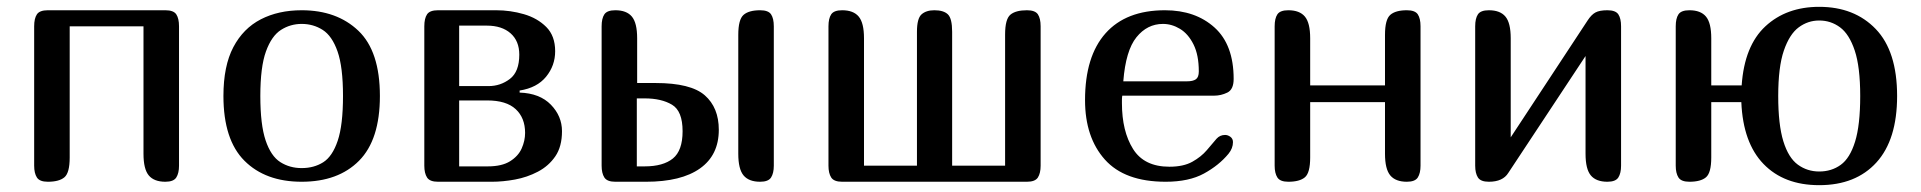

<svg xmlns="http://www.w3.org/2000/svg" viewBox="-20 -532 5623 562"><path d="M504 -47Q504 -25 496 -12.5Q488 0 464 0Q431 0 415.5 -18.5Q400 -37 400 -82V-455H184V-71Q184 -26 168.5 -13Q153 0 120 0Q96 0 88 -12.5Q80 -25 80 -47V-455Q80 -478 88 -490Q96 -502 120 -502H464Q488 -502 496 -490Q504 -478 504 -455Z M863 0Q757 0 695.5 -61.5Q634 -123 634 -251Q634 -339 663 -394Q692 -449 743.5 -475.5Q795 -502 863 -502Q966 -502 1029 -442Q1092 -382 1092 -251Q1092 -123 1031 -61.5Q970 0 863 0ZM863 -40Q899 -40 926 -57Q953 -74 968.5 -120Q984 -166 984 -251Q984 -336 968 -381.5Q952 -427 924.5 -444.5Q897 -462 863 -462Q830 -462 802.5 -444.5Q775 -427 758.5 -381.5Q742 -336 742 -251Q742 -167 757.5 -121Q773 -75 800.5 -57.5Q828 -40 863 -40Z M1222 -455Q1222 -478 1230 -490Q1238 -502 1262 -502H1432Q1474 -502 1513.5 -490.5Q1553 -479 1579 -453Q1605 -427 1605 -382Q1605 -340 1578.5 -307.5Q1552 -275 1501 -267V-261Q1560 -259 1592.5 -225.5Q1625 -192 1625 -148Q1625 -103 1605.5 -74.5Q1586 -46 1554.5 -29.5Q1523 -13 1487.5 -6.5Q1452 0 1420 0H1262Q1238 0 1230 -12.5Q1222 -25 1222 -47ZM1410 -280Q1445 -280 1472.5 -301Q1500 -322 1500 -372Q1500 -412 1474.5 -434.5Q1449 -457 1405 -457H1324V-280ZM1324 -45H1408Q1449 -45 1473 -60Q1497 -75 1507 -97.5Q1517 -120 1517 -143Q1517 -187 1489.5 -212.5Q1462 -238 1406 -238H1324Z M1845 -289H1899Q2002 -289 2043 -253Q2084 -217 2084 -152Q2084 -78 2029 -39Q1974 0 1871 0H1781Q1757 0 1749 -12.5Q1741 -25 1741 -47V-455Q1741 -478 1749 -490Q1757 -502 1781 -502Q1814 -502 1829.5 -483.5Q1845 -465 1845 -420ZM2245 -47Q2245 -25 2237 -12.5Q2229 0 2205 0Q2172 0 2156.5 -18.5Q2141 -37 2141 -82V-430Q2141 -475 2156.5 -488.5Q2172 -502 2205 -502Q2229 -502 2237 -490Q2245 -478 2245 -455ZM1867 -45Q1921 -45 1949.5 -68Q1978 -91 1978 -148Q1978 -207 1947 -225.5Q1916 -244 1867 -244H1844V-45Z M2445 0Q2421 0 2413 -12.5Q2405 -25 2405 -47V-455Q2405 -478 2413 -490Q2421 -502 2445 -502Q2478 -502 2493.5 -483.5Q2509 -465 2509 -420V-47H2664V-439Q2664 -478 2677.5 -490Q2691 -502 2715 -502Q2742 -502 2754.5 -490Q2767 -478 2767 -439V-47H2922V-431Q2922 -476 2937.5 -489Q2953 -502 2986 -502Q3010 -502 3018 -490Q3026 -478 3026 -455V-47Q3026 -25 3018 -12.5Q3010 0 2986 0Z M3541 -126Q3551 -137 3566 -137Q3574 -137 3581.5 -131.5Q3589 -126 3589 -116Q3589 -98 3576 -82Q3548 -48 3504 -24Q3460 0 3392 0Q3272 0 3214 -65Q3156 -130 3156 -239Q3156 -367 3216 -434.5Q3276 -502 3390 -502Q3479 -502 3535 -451.5Q3591 -401 3591 -301Q3591 -270 3572.5 -261Q3554 -252 3534 -252H3265Q3264 -246 3264 -240.5Q3264 -235 3264 -230Q3264 -148 3296.5 -96Q3329 -44 3403 -44Q3444 -44 3470 -58.5Q3496 -73 3512.5 -92.5Q3529 -112 3541 -126ZM3384 -462Q3338 -462 3306.5 -423Q3275 -384 3268 -294H3455Q3472 -294 3480.5 -300Q3489 -306 3489 -323Q3489 -371 3473.5 -402Q3458 -433 3434 -447.5Q3410 -462 3384 -462Z M4138 -47Q4138 -25 4130 -12.5Q4122 0 4098 0Q4065 0 4049.5 -18.5Q4034 -37 4034 -82V-233H3815V-71Q3815 -26 3799.5 -13Q3784 0 3751 0Q3727 0 3719 -12.5Q3711 -25 3711 -47V-455Q3711 -478 3719 -490Q3727 -502 3751 -502Q3784 -502 3799.5 -483.5Q3815 -465 3815 -420V-282H4034V-430Q4034 -475 4049.5 -488.5Q4065 -502 4098 -502Q4122 -502 4130 -490Q4138 -478 4138 -455Z M4725 -47Q4725 -25 4717 -12.5Q4709 0 4685 0Q4652 0 4636.5 -18.5Q4621 -37 4621 -82V-368L4395 -26Q4379 0 4338 0Q4314 0 4306 -12.5Q4298 -25 4298 -47V-455Q4298 -478 4306 -490Q4314 -502 4338 -502Q4371 -502 4386.5 -483.5Q4402 -465 4402 -420V-130L4627 -472Q4638 -489 4650 -495.5Q4662 -502 4685 -502Q4709 -502 4717 -490Q4725 -478 4725 -455Z M5305 10Q5202 10 5142 -52Q5082 -114 5077 -233H4989V-71Q4989 -26 4973.5 -13Q4958 0 4925 0Q4901 0 4893 -12.5Q4885 -25 4885 -47V-455Q4885 -478 4893 -490Q4901 -502 4925 -502Q4958 -502 4973.5 -483.5Q4989 -465 4989 -420V-282H5078Q5086 -398 5147.5 -455Q5209 -512 5305 -512Q5408 -512 5470.5 -447Q5533 -382 5533 -251Q5533 -123 5472.5 -56.5Q5412 10 5305 10ZM5305 -30Q5341 -30 5368 -49.5Q5395 -69 5410 -117.5Q5425 -166 5425 -251Q5425 -336 5409 -384Q5393 -432 5366 -452Q5339 -472 5305 -472Q5272 -472 5245 -452Q5218 -432 5201.5 -384Q5185 -336 5185 -251Q5185 -167 5200 -118.5Q5215 -70 5242.5 -50Q5270 -30 5305 -30Z"/></svg>

Font: Marmelad
Style: Regular
Weight: 400
Designer: Manvel Shmavonyan
Foundry: Cyreal
Version: Version 1.110; ttfautohint (v1.8.4.7-5d5b)